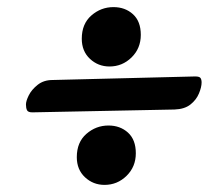

<svg xmlns="http://www.w3.org/2000/svg" viewBox="-20 -552 590 540"><path d="M529 -337Q541 -337 544 -332.5Q547 -328 547 -320Q547 -307 539.5 -289Q532 -271 515.5 -258Q499 -245 471 -244L71 -236Q59 -236 56 -242Q53 -248 53 -258Q53 -268 61 -284Q69 -300 86 -313.5Q103 -327 128 -327ZM288 -365Q256 -365 233 -386.5Q210 -408 210 -443Q210 -485 237 -508.5Q264 -532 299 -532Q332 -532 354 -512Q376 -492 376 -454Q376 -416 350 -390.5Q324 -365 288 -365ZM274 -32Q242 -32 219 -53.5Q196 -75 196 -110Q196 -152 223 -175.5Q250 -199 285 -199Q318 -199 340 -179Q362 -159 362 -121Q362 -83 336 -57.5Q310 -32 274 -32Z"/></svg>

Font: Alkatra
Style: Regular
Weight: 400
Designer: Suman Bhandary
Version: Version 1.100;gftools[0.9.22]